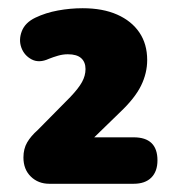

<svg xmlns="http://www.w3.org/2000/svg" viewBox="-20 -729 420 467"><path d="M100 -282Q73 -282 55 -299.5Q37 -317 37 -346Q37 -367 46 -382.5Q55 -398 72 -413L151 -493Q171 -514 179.5 -529.5Q188 -545 188 -561Q188 -578 177.5 -587.5Q167 -597 145 -597Q133 -597 121 -593.5Q109 -590 99 -586Q75 -575 57 -584.5Q39 -594 32 -613Q25 -632 33 -653Q41 -674 66 -686Q91 -698 121 -703.5Q151 -709 181 -709Q230 -709 265 -693.5Q300 -678 319 -650Q338 -622 338 -583Q338 -551 323 -520.5Q308 -490 272 -456L201 -387V-395H305Q363 -395 363 -339Q363 -312 348 -297Q333 -282 305 -282Z"/></svg>

Font: Nunito ExtraLight Black
Style: Regular
Weight: 900
Version: Version 3.602